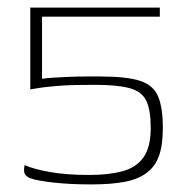

<svg xmlns="http://www.w3.org/2000/svg" viewBox="-20 -480 496 507"><path d="M410 -142Q410 -96 399.5 -67.5Q389 -39 366 -22.5Q343 -6 307.5 0.5Q272 7 220 7Q165 7 120.5 2Q76 -3 58 -10Q52 -13 48.5 -16.5Q45 -20 44 -25Q43 -30 44 -38L45 -44Q70 -33 113 -25.5Q156 -18 216 -18Q266 -18 302.5 -27.5Q339 -37 358.5 -64Q378 -91 378 -142Q378 -189 366.5 -213.5Q355 -238 323 -247Q291 -256 231 -256Q206 -256 180 -255.5Q154 -255 130 -253Q106 -251 88 -248.5Q70 -246 60 -244V-460H402V-436H91V-272Q104 -274 122 -275Q140 -276 160.5 -277Q181 -278 203 -278Q225 -278 246 -278Q315 -278 350 -266.5Q385 -255 397.5 -225.5Q410 -196 410 -142Z"/></svg>

Font: Genos Thin ExtraLight
Style: Regular
Weight: 250
Version: Version 1.010